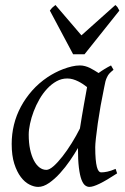

<svg xmlns="http://www.w3.org/2000/svg" viewBox="-20 -714 490 754"><path d="M293.9 -209.5Q297.4 -231.9 301.5 -256.6Q305.7 -281.2 309.6 -303.5Q313.5 -325.7 316.9 -343.8Q320.3 -361.8 321.8 -371.1V-372.1Q314.5 -377.9 305.7 -383.8Q296.9 -389.6 287.1 -394.5Q277.3 -399.4 266.6 -402.6Q255.9 -405.8 244.1 -405.8Q221.7 -405.8 201.9 -394.8Q182.1 -383.8 165.3 -365.7Q148.4 -347.7 135 -324.5Q121.6 -301.3 112.3 -276.6Q103 -252 97.9 -228Q92.8 -204.1 92.8 -185.1Q92.8 -153.3 98.1 -127.9Q103.5 -102.5 112.8 -84.5Q122.1 -66.4 134.8 -56.6Q147.5 -46.9 162.1 -46.9Q173.8 -46.9 190.4 -61.5Q207 -76.2 225.3 -99.6Q243.7 -123 261.7 -152.1Q279.8 -181.2 293.9 -209.5ZM400.9 -411.1 399.9 -410.2Q396.5 -403.3 394 -394Q391.6 -384.8 389.2 -371.1Q381.8 -335.9 375.2 -299.1Q368.7 -262.2 364 -229.5Q359.4 -196.8 356.7 -171.9Q354 -147 354 -136.2Q354 -108.4 355.7 -89.4Q357.4 -70.3 360.4 -58.8Q363.3 -47.4 367.7 -42.2Q372.1 -37.1 377.9 -37.1Q387.7 -37.1 401.1 -39.8Q414.6 -42.5 434.1 -50.8L439.9 -33.2Q397.5 -5.4 371.3 7.3Q345.2 20 331.1 20Q322.3 20 314.2 13.9Q306.2 7.8 299.8 -9Q293.5 -25.9 289.8 -55.7Q286.1 -85.4 286.1 -132.8Q273.4 -110.4 255.1 -83.7Q236.8 -57.1 215.8 -33.9Q194.8 -10.7 172.6 4.6Q150.4 20 129.9 20Q113.8 20 95.5 10.7Q77.1 1.5 61.8 -18.8Q46.4 -39.1 36.1 -71Q25.9 -103 25.9 -148.9Q25.9 -187.5 34.9 -224.4Q43.9 -261.2 62 -294.9Q80.1 -328.6 106.2 -358.2Q132.3 -387.7 167 -411.1Q180.2 -419.9 196 -428.2Q211.9 -436.5 228.8 -442.9Q245.6 -449.2 262.2 -453.1Q278.8 -457 293.9 -457Q304.2 -457 314 -454.3Q323.7 -451.7 332.8 -447.3Q341.8 -442.9 350.6 -437.5Q359.4 -432.1 367.2 -427.2Q378.4 -435.5 390.9 -443.1Q403.3 -450.7 416 -457L425.8 -439.9Q416 -432.1 410.2 -426Q404.3 -419.9 400.4 -411.1ZM312 -501H267.1L175.8 -672.4Q182.6 -681.6 186.5 -685.1Q190.4 -688.5 197.8 -694.3L299.8 -575.2L433.1 -694.3Q439 -689 441.7 -685.3Q444.3 -681.6 448.7 -672.4Z"/></svg>

Font: Akkhara
Style: Italic
Weight: 400
Italic angle: -7°
Designer: J. Victor Gaultney
Version: Version 1.00 June 13, 2006, initial release